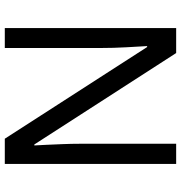

<svg xmlns="http://www.w3.org/2000/svg" viewBox="3 -757 754 800"><g transform="rotate(90 380.0 -357.0)"><path d="M663 0H558L176 -593H172Q174 -558 177 -506Q180 -454 180 -399V0H97V-714H201L582 -123H586Q585 -139 583.5 -171Q582 -203 580.5 -241Q579 -279 579 -311V-714H663Z"/></g></svg>

Font: Noto Sans Balinese
Style: Regular
Weight: 400
Designer: Aditya Bayu, David Williams
Foundry: David Williams
Version: Version 2.003